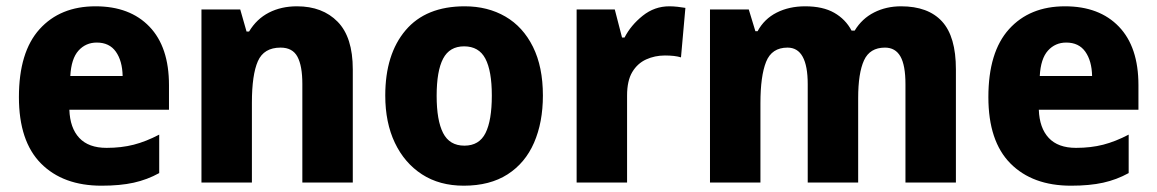

<svg xmlns="http://www.w3.org/2000/svg" viewBox="-20 -579 3669 609"><path d="M283 -559Q392 -559 454 -494.5Q516 -430 516 -309V-231H200Q202 -173 231.5 -141.5Q261 -110 318 -110Q365 -110 404 -120Q443 -130 485 -152V-30Q447 -9 404 0.5Q361 10 302 10Q180 10 110 -60.5Q40 -131 40 -271Q40 -414 105.5 -486.5Q171 -559 283 -559ZM287 -444Q252 -444 229 -418.5Q206 -393 203 -338H369Q368 -386 347.5 -415Q327 -444 287 -444Z M922 -559Q1003 -559 1051 -510Q1099 -461 1099 -359V0H939V-313Q939 -370 923.5 -399Q908 -428 870 -428Q817 -428 798 -385Q779 -342 779 -253V0H619V-549H742L762 -479H770Q794 -519 833 -539Q872 -559 922 -559Z M1702 -276Q1702 -191 1674 -126.5Q1646 -62 1590 -26Q1534 10 1451 10Q1374 10 1318.5 -26Q1263 -62 1232.5 -126Q1202 -190 1202 -276Q1202 -407 1266.5 -483Q1331 -559 1454 -559Q1527 -559 1583 -526.5Q1639 -494 1670.5 -430.5Q1702 -367 1702 -276ZM1365 -275Q1365 -197 1385.5 -157Q1406 -117 1453 -117Q1500 -117 1520 -157Q1540 -197 1540 -276Q1540 -354 1519.5 -393Q1499 -432 1452 -432Q1406 -432 1385.5 -393Q1365 -354 1365 -275Z M2103 -559Q2115 -559 2129 -557.5Q2143 -556 2154 -554L2140 -397Q2121 -403 2089 -403Q2057 -403 2029.5 -390.5Q2002 -378 1985.5 -350.5Q1969 -323 1969 -276V0H1809V-549H1930L1953 -460H1961Q1981 -499 2018.5 -529Q2056 -559 2103 -559Z M2838 -559Q2924 -559 2968 -511Q3012 -463 3012 -359V0H2852V-312Q2852 -372 2836 -400Q2820 -428 2787 -428Q2739 -428 2720.5 -387.5Q2702 -347 2702 -268V0H2542V-312Q2542 -428 2478 -428Q2428 -428 2410 -383Q2392 -338 2392 -252V0H2232V-549H2355L2376 -480H2383Q2404 -519 2443.5 -539Q2483 -559 2534 -559Q2590 -559 2626 -538.5Q2662 -518 2681 -482H2691Q2714 -520 2752.5 -539.5Q2791 -559 2838 -559Z M3358 -559Q3467 -559 3529 -494.5Q3591 -430 3591 -309V-231H3275Q3277 -173 3306.5 -141.5Q3336 -110 3393 -110Q3440 -110 3479 -120Q3518 -130 3560 -152V-30Q3522 -9 3479 0.5Q3436 10 3377 10Q3255 10 3185 -60.5Q3115 -131 3115 -271Q3115 -414 3180.5 -486.5Q3246 -559 3358 -559ZM3362 -444Q3327 -444 3304 -418.5Q3281 -393 3278 -338H3444Q3443 -386 3422.5 -415Q3402 -444 3362 -444Z"/></svg>

Font: Noto Sans Ethiopic SemiCondensed ExtraBold
Style: Regular
Weight: 800
Width: 4
Designer: Monotype Design Team
Foundry: Monotype Imaging Inc.
Version: Version 2.102; ttfautohint (v1.8.4.7-5d5b)